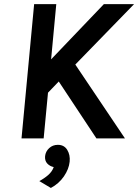

<svg xmlns="http://www.w3.org/2000/svg" viewBox="-20 -669 668 928"><path d="M145 -649H252L227 -382.1L482 -649H628L344 -357L584 0H446.1L264 -275.1L212 -221L191 0H84ZM225.8 239.5 170 206.2Q194 193.5 213 176.9Q232 160.3 239.7 138.5Q221 134.7 208.4 121.3Q195.9 107.8 197.9 85.8Q200.4 62.9 217.7 46.9Q235 31 259.6 31Q290 31 305 55.4Q319.9 79.9 316.7 112.5Q313 148.2 289 183.4Q265 218.5 225.8 239.5Z"/></svg>

Font: Karla
Style: Italic
Weight: 400
Italic angle: -8°
Designer: Jonathan Pinhorn
Version: Version 2.004;gftools[0.9.33]